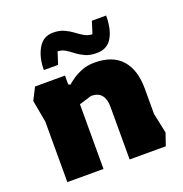

<svg xmlns="http://www.w3.org/2000/svg" viewBox="-124 -789 854 898"><g transform="rotate(-20 303.5 -340.0)"><path d="M60 0V-301L40 -411L71 -472H220V-429L229 -423Q240 -433 259.5 -446.5Q279 -460 307 -471Q335 -482 370 -482Q460 -482 505 -431Q550 -380 550 -288V-161L571 -61L550 0H370V-262Q370 -300 353.5 -320.5Q337 -341 302 -341L240 -322V0ZM396 -520Q363 -520 340 -530.5Q317 -541 299 -555Q281 -569 264 -579.5Q247 -590 226 -590L207 -530H136Q136 -592 161 -636Q186 -680 236 -680Q267 -680 290 -669.5Q313 -659 331.5 -645Q350 -631 368 -620.5Q386 -610 407 -610L426 -670H497Q497 -602 473 -561Q449 -520 396 -520Z"/></g></svg>

Font: Rowdies
Style: Regular
Weight: 400
Designer: Jaikishan Patel
Version: Version 1.000; ttfautohint (v1.8.3)